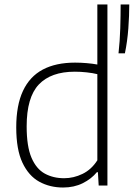

<svg xmlns="http://www.w3.org/2000/svg" viewBox="-20 -828 597 857"><path d="M261.5 9Q202.5 9 155.2 -17Q108 -43 80.2 -101.8Q52.5 -160.5 52.5 -259.5Q52.5 -358 82.5 -422.2Q112.5 -486.5 171 -517.5Q229.5 -548.5 315 -548.5Q341 -548.5 367 -546.2Q393 -544 414.5 -540V-808H459.5V0H420.5L417 -59.5H412.5Q388 -29.5 349.2 -10.2Q310.5 9 261.5 9ZM266.5 -32.5Q308.5 -32.5 348.2 -51.8Q388 -71 414.5 -112.5V-497Q394.5 -502 367.2 -505Q340 -508 314 -508Q207.5 -508 153.2 -450.8Q99 -393.5 99 -264Q99 -174.5 120.5 -124.2Q142 -74 179.8 -53.2Q217.5 -32.5 266.5 -32.5ZM509 -590Q515 -643 516.8 -701.8Q518.5 -760.5 518.5 -808H557Q557 -758.5 552.8 -700.8Q548.5 -643 537.5 -590Z"/></svg>

Font: Encode Sans Condensed Thin ExtraLight
Style: Regular
Weight: 250
Version: Version 3.002